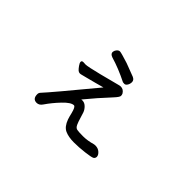

<svg xmlns="http://www.w3.org/2000/svg" viewBox="-94 -842 1188 1188"><g transform="rotate(45 500.0 -248.0)"><path d="M606 52Q559 52 528 38Q497 24 480 -23Q473 -44 468 -67Q457 -111 444 -111Q419 -111 378 -68Q337 -25 307 19Q292 42 270 42Q235 42 235 1Q235 -10 242 -18Q286 -65 495 -318Q480 -314 440 -303Q400 -292 375 -286Q350 -280 343.5 -278Q337 -276 330 -276Q321 -276 313 -283Q305 -290 294 -305.5Q283 -321 283 -330Q283 -341 297 -341L317 -340Q335 -340 424.5 -362.5Q514 -385 546 -394Q560 -398 567 -398Q591 -398 605 -375Q609 -367 609 -358Q609 -347 582 -318Q513 -244 454 -172Q450 -171 450 -170Q450 -169 461 -169Q479 -169 494.5 -154Q510 -139 516.5 -120.5Q523 -102 529 -80.5Q535 -59 543.5 -40Q552 -21 566.5 -18Q581 -15 620 -15Q658 -15 703 -28L714 -29Q738 -29 754 -14.5Q770 0 770 15Q769 29 758 34.5Q747 40 699 46Q651 52 606 52ZM571 -425Q562 -425 558 -426Q476 -467 404 -488Q380 -496 380 -513Q380 -517 381.5 -520.5Q383 -524 384 -528Q395 -548 410 -548Q421 -548 490 -526L577 -493Q597 -484 597 -466Q597 -450 589 -437.5Q581 -425 571 -425Z"/></g></svg>

Font: LXGW WenKai Lite Medium
Style: Regular
Weight: 500
Designer: LXGW / Fontworks Inc.
Foundry: LXGW / Fontworks Inc.
Version: Version 1.511; March 25, 2025